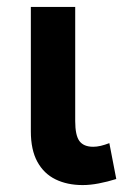

<svg xmlns="http://www.w3.org/2000/svg" viewBox="-20 -520 378 554"><path d="M218.5 14Q174 14 140.2 -2.5Q106.5 -19 87.8 -53.2Q69 -87.5 69 -141V-500H197V-170.5Q197 -129.5 209.2 -113Q221.5 -96.5 249 -96.5Q259 -96.5 270.8 -99.2Q282.5 -102 295.5 -107L315.5 -3.5Q290 4.5 265.2 9.2Q240.5 14 218.5 14Z"/></svg>

Font: Geologica Cursive Medium
Style: Regular
Weight: 500
Designer: Sindre Bremnes, Frode Helland
Foundry: Monokrom Skriftforlag AS
Version: Version 1.010;gftools[0.9.28]